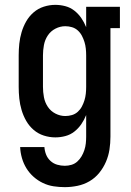

<svg xmlns="http://www.w3.org/2000/svg" viewBox="-20 -558 540 791"><path d="M247 213Q224 213 201 209.5Q178 206 157 196Q136 186 118.5 170.5Q101 155 89 135.5Q77 116 70.5 93.5Q64 71 63 48H163Q164 64 170 79Q176 94 188 105Q200 116 215.5 120.5Q231 125 247 125Q261 125 274.5 121Q288 117 298.5 107.5Q309 98 316 86Q323 74 327.5 60.5Q332 47 333.5 33Q335 19 335 5V-84Q327 -64 315 -46.5Q303 -29 286.5 -16Q270 -3 249.5 2.5Q229 8 208 8Q184 8 160.5 0.5Q137 -7 118.5 -23Q100 -39 88 -60Q76 -81 69 -104.5Q62 -128 59.5 -152Q57 -176 57 -200V-330Q57 -354 59.5 -378Q62 -402 69 -425.5Q76 -449 88 -470Q100 -491 118.5 -507Q137 -523 160.5 -530.5Q184 -538 208 -538Q229 -538 249.5 -532.5Q270 -527 286.5 -514Q303 -501 315 -483.5Q327 -466 335 -446V-530H474V-442H435V5Q435 32 431 58Q427 84 416.5 108.5Q406 133 389 154Q372 175 349 188.5Q326 202 299.5 207.5Q273 213 247 213ZM249 -80Q263 -80 276.5 -84Q290 -88 300.5 -97.5Q311 -107 317.5 -119.5Q324 -132 328 -145Q332 -158 333.5 -172Q335 -186 335 -200V-330Q335 -344 333.5 -358Q332 -372 328 -385Q324 -398 317.5 -410.5Q311 -423 300.5 -432.5Q290 -442 276.5 -446Q263 -450 249 -450Q228 -450 208.5 -440Q189 -430 177 -412Q165 -394 161 -372.5Q157 -351 157 -330V-200Q157 -179 161 -157.5Q165 -136 177 -118Q189 -100 208.5 -90Q228 -80 249 -80Z"/></svg>

Font: Iosevka Slab Semibold
Style: Regular
Weight: 600
Monospace: yes
Designer: Belleve Invis
Foundry: Belleve Invis
Version: Version 11.1.1; ttfautohint (v1.8.3)